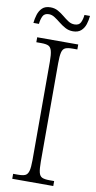

<svg xmlns="http://www.w3.org/2000/svg" viewBox="-97 -913 477 954"><g transform="rotate(10 142.0 -436.0)"><path d="M38 0V-25H63Q87 -25 99 -30.5Q111 -36 116 -54Q121 -72 121 -109V-605Q121 -642 116 -660Q111 -678 99 -683.5Q87 -689 63 -689H38V-714H245V-689H221Q197 -689 184.5 -683.5Q172 -678 167.5 -660Q163 -642 163 -605V-109Q163 -72 167.5 -54Q172 -36 184.5 -30.5Q197 -25 221 -25H245V0ZM207 -774Q186 -774 168.5 -783.5Q151 -793 135.5 -805.5Q120 -818 105.5 -827.5Q91 -837 76 -837Q53 -837 45 -820Q37 -803 35 -781H7Q9 -802 15.5 -823Q22 -844 36.5 -858Q51 -872 78 -872Q99 -872 116 -862.5Q133 -853 148 -840.5Q163 -828 177.5 -818.5Q192 -809 209 -809Q232 -809 240 -825.5Q248 -842 250 -864H278Q276 -842 269.5 -821.5Q263 -801 248 -787.5Q233 -774 207 -774Z"/></g></svg>

Font: Noto Serif Condensed ExtraLight
Style: Regular
Weight: 200
Width: 3
Designer: Monotype Design Team
Foundry: Monotype Imaging Inc.
Version: Version 2.013; ttfautohint (v1.8.4.7-5d5b)